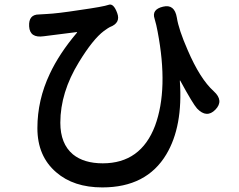

<svg xmlns="http://www.w3.org/2000/svg" viewBox="-20 -761 1040 837"><path d="M426 56Q301 56 225 -10Q143 -80 143 -202.5Q143 -325 197 -439Q238 -527 315 -618Q318 -622 313 -621L171 -603Q110 -594 107 -646Q104 -698 150 -698Q155 -698 184 -700Q229 -702 326 -717Q432 -732 453.5 -740Q475 -748 491 -704Q507 -661 459 -643Q454 -641 433 -626Q385 -590 324 -490Q243 -358 243 -226Q243 -134 298 -88Q346 -49 428 -49Q594 -49 656 -213Q715 -373 667 -624Q662 -652 654 -679Q640 -720 691 -732Q741 -744 751 -684Q759 -632 798 -543Q852 -417 912 -363Q957 -322 919 -283Q881 -244 839 -288Q821 -308 766 -409Q764 -413 764 -408Q778 -210 705 -88Q619 56 426 56Z"/></svg>

Font: Resource Han Rounded CN Medium
Style: Regular
Weight: 500
Designer: Cyano Hao (round all glyphs); Ryoko NISHIZUKA 西塚涼子 (kana, bopomofo & ideographs); Paul D. Hunt (Latin, Greek & Cyrillic)
Foundry: Cyano Hao
Version: 0.990